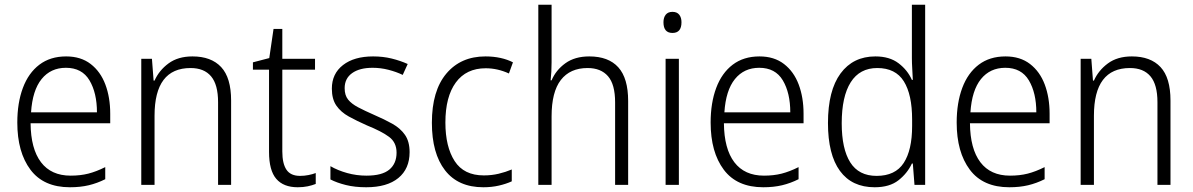

<svg xmlns="http://www.w3.org/2000/svg" viewBox="-20 -780 5035 810"><path d="M259 -542Q321 -542 362.5 -510Q404 -478 424.5 -423.5Q445 -369 445 -300V-260H109Q110 -152 153 -95.5Q196 -39 278 -39Q319 -39 352.5 -47.5Q386 -56 424 -75V-24Q390 -7 354.5 1.5Q319 10 275 10Q164 10 108.5 -64Q53 -138 53 -263Q53 -346 76.5 -409Q100 -472 146 -507Q192 -542 259 -542ZM258 -494Q194 -494 155.5 -446.5Q117 -399 111 -306H389Q389 -388 357.5 -441Q326 -494 258 -494Z M792 -542Q871 -542 913 -497Q955 -452 955 -356V0H900V-349Q900 -423 870.5 -458Q841 -493 784 -493Q632 -493 632 -292V0H576V-532H621L628 -440H632Q651 -483 691 -512.5Q731 -542 792 -542Z M1246 -38Q1264 -38 1281.5 -41.5Q1299 -45 1312 -50V-4Q1297 2 1278 6Q1259 10 1236 10Q1176 10 1145.5 -25.5Q1115 -61 1115 -139V-486H1047V-517L1116 -535L1134 -658H1171V-532H1309V-486H1171V-141Q1171 -90 1188.5 -64Q1206 -38 1246 -38Z M1708 -138Q1708 -68 1660.5 -29Q1613 10 1525 10Q1477 10 1439 0.5Q1401 -9 1374 -23V-79Q1405 -61 1444.5 -50Q1484 -39 1526 -39Q1592 -39 1622.5 -64.5Q1653 -90 1653 -136Q1653 -179 1621.5 -202.5Q1590 -226 1528 -251Q1485 -270 1451.5 -288.5Q1418 -307 1399 -334.5Q1380 -362 1380 -406Q1380 -469 1427 -505.5Q1474 -542 1554 -542Q1596 -542 1632.5 -533Q1669 -524 1700 -510L1679 -464Q1652 -477 1619 -485.5Q1586 -494 1552 -494Q1497 -494 1465.5 -471.5Q1434 -449 1434 -408Q1434 -378 1448.5 -360Q1463 -342 1490.5 -327.5Q1518 -313 1559 -295Q1601 -277 1635 -258Q1669 -239 1688.5 -211Q1708 -183 1708 -138Z M2019 10Q1913 10 1857.5 -61.5Q1802 -133 1802 -262Q1802 -397 1863 -469.5Q1924 -542 2028 -542Q2062 -542 2091.5 -535.5Q2121 -529 2144 -517L2127 -470Q2079 -492 2029 -492Q1947 -492 1903 -432Q1859 -372 1859 -263Q1859 -161 1898 -100.5Q1937 -40 2021 -40Q2054 -40 2083.5 -47Q2113 -54 2139 -65V-15Q2115 -4 2084.5 3Q2054 10 2019 10Z M2307 -517Q2307 -496 2306 -478Q2305 -460 2303 -441H2307Q2325 -484 2365 -513Q2405 -542 2466 -542Q2547 -542 2588.5 -496Q2630 -450 2630 -354V0H2575V-348Q2575 -424 2545 -458.5Q2515 -493 2459 -493Q2385 -493 2346 -442.5Q2307 -392 2307 -289V0H2251V-760H2307Z M2817 -730Q2836 -730 2845.5 -718Q2855 -706 2855 -686Q2855 -641 2817 -641Q2779 -641 2779 -686Q2779 -706 2788.5 -718Q2798 -730 2817 -730ZM2844 -532V0H2788V-532Z M3184 -542Q3246 -542 3287.5 -510Q3329 -478 3349.5 -423.5Q3370 -369 3370 -300V-260H3034Q3035 -152 3078 -95.5Q3121 -39 3203 -39Q3244 -39 3277.5 -47.5Q3311 -56 3349 -75V-24Q3315 -7 3279.5 1.5Q3244 10 3200 10Q3089 10 3033.5 -64Q2978 -138 2978 -263Q2978 -346 3001.5 -409Q3025 -472 3071 -507Q3117 -542 3184 -542ZM3183 -494Q3119 -494 3080.5 -446.5Q3042 -399 3036 -306H3314Q3314 -388 3282.5 -441Q3251 -494 3183 -494Z M3670 10Q3574 10 3523.5 -59Q3473 -128 3473 -261Q3473 -398 3526 -470Q3579 -542 3673 -542Q3733 -542 3771 -513Q3809 -484 3827 -443H3831Q3830 -466 3828.5 -490.5Q3827 -515 3827 -535V-760H3883V0H3838L3831 -90H3827Q3808 -49 3770.5 -19.5Q3733 10 3670 10ZM3678 -38Q3757 -38 3792.5 -92.5Q3828 -147 3828 -248V-276Q3828 -381 3793 -437Q3758 -493 3681 -493Q3607 -493 3569 -433Q3531 -373 3531 -260Q3531 -152 3567 -95Q3603 -38 3678 -38Z M4222 -542Q4284 -542 4325.5 -510Q4367 -478 4387.5 -423.5Q4408 -369 4408 -300V-260H4072Q4073 -152 4116 -95.5Q4159 -39 4241 -39Q4282 -39 4315.5 -47.5Q4349 -56 4387 -75V-24Q4353 -7 4317.5 1.5Q4282 10 4238 10Q4127 10 4071.5 -64Q4016 -138 4016 -263Q4016 -346 4039.5 -409Q4063 -472 4109 -507Q4155 -542 4222 -542ZM4221 -494Q4157 -494 4118.5 -446.5Q4080 -399 4074 -306H4352Q4352 -388 4320.5 -441Q4289 -494 4221 -494Z M4755 -542Q4834 -542 4876 -497Q4918 -452 4918 -356V0H4863V-349Q4863 -423 4833.5 -458Q4804 -493 4747 -493Q4595 -493 4595 -292V0H4539V-532H4584L4591 -440H4595Q4614 -483 4654 -512.5Q4694 -542 4755 -542Z"/></svg>

Font: Noto Sans Arabic SemCond Light
Style: Regular
Weight: 300
Width: 4
Designer: Monotype Design Team, Nadine Chahine, Nizar Qandah and Khaled Hosny
Foundry: Monotype Imaging Inc.
Version: Version 2.012; ttfautohint (v1.8.4.7-5d5b)